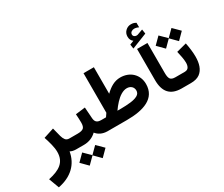

<svg xmlns="http://www.w3.org/2000/svg" viewBox="-201 -1367 2458 2110"><g transform="rotate(-30 1028.0 -312.0)"><path d="M408.7 0V-141.1H389.6C368.7 -141.1 352.5 -148.4 341.8 -162.6C331.1 -176.8 322.8 -194.3 317.4 -215.3L289.1 -325.7L157.7 -283.2C168.5 -251.5 178.7 -216.8 188 -180.2C197.3 -143.1 202.1 -109.9 202.1 -80.1C202.1 52.7 114.7 105.5 -26.4 135.7L22 266.1C191.9 233.4 295.9 132.8 321.8 -17.1C340.8 -5.9 365.2 0 395 0Z M389.2 0H496.6C557.6 0 614.3 -23.9 653.8 -63.5C683.6 -25.9 730 0 794.9 0H806.2V-141.1H795.9C743.2 -141.1 721.2 -161.6 717.8 -210.9L708 -350.6L585.9 -335.4C588.4 -300.8 590.8 -265.1 590.8 -226.6C590.8 -193.8 584 -171.9 570.8 -159.7C557.1 -147.5 532.2 -141.1 496.6 -141.1H389.2ZM352.1 145.5 435.1 229.5 518.1 146.5 600.1 229.5 683.6 145.5 600.1 62.5 518.1 144.5 435.1 62.5Z M786.1 -141.1V0H1039.1C1251 0 1419.9 -55.7 1419.9 -239.3C1419.9 -357.9 1332 -442.4 1208.5 -442.4C1134.8 -442.4 1075.2 -406.2 1015.1 -348.1V-684.6H883.8V-182.6C874 -168.9 864.7 -156.2 855.5 -141.1ZM1211.9 -304.2C1258.3 -304.2 1292 -274.9 1292 -230C1292 -205.1 1280.8 -186 1257.8 -173.3C1234.9 -160.6 1205.1 -152.3 1167.5 -147.9C1129.9 -143.6 1088.9 -141.1 1044.9 -141.1H1000.5C1019.5 -168.5 1040.5 -194.8 1063.5 -219.7C1109.9 -269.5 1161.6 -304.2 1211.9 -304.2Z M1526.4 -226.1C1526.4 -75.2 1593.8 0 1735.8 0H1748V-141.1H1735.8C1704.1 -141.1 1683.6 -148.9 1673.3 -164.1C1663.1 -179.2 1658.2 -203.6 1658.2 -238.3V-621.1H1526.4ZM1486.3 -699.7 1494.1 -645 1689.5 -722.2 1681.2 -778.3 1610.8 -752.9 1606.9 -752C1603 -751.5 1599.1 -751 1595.7 -751C1572.3 -751 1556.6 -766.6 1556.2 -784.2C1556.2 -799.3 1561.5 -810.5 1572.8 -818.4C1584 -826.2 1595.7 -830.1 1608.9 -830.1C1627.4 -830.1 1646.5 -825.2 1665.5 -815.4L1665 -873C1646 -884.3 1629.9 -890.1 1602.1 -890.1C1576.2 -890.1 1553.2 -880.9 1533.2 -862.3C1513.2 -843.3 1502.9 -819.3 1502.9 -790.5C1502.9 -755.9 1514.6 -736.8 1536.6 -719.2Z M1721.2 -548.8 1804.2 -464.8 1887.2 -547.9 1969.2 -464.8 2052.7 -548.8 1969.2 -631.8 1887.2 -549.8 1804.2 -631.8ZM1852.1 0C1899.9 0 1937.5 -10.3 1965.3 -30.3C2020.5 -70.3 2041.5 -142.1 2041.5 -228.5C2041.5 -283.2 2033.2 -344.7 2021 -405.8L1893.1 -372.6C1904.3 -322.3 1917.5 -267.6 1917.5 -223.1C1917.5 -199.2 1913.1 -179.7 1903.8 -164.6C1894.5 -148.9 1877.4 -141.1 1852.5 -141.1H1728.5V0Z"/></g></svg>

Font: Vazirmatn ExtraBold
Style: Regular
Weight: 800
Designer: Saber Rastikerdar
Foundry: Saber Rastikerdar
Version: Version 33.003